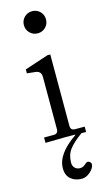

<svg xmlns="http://www.w3.org/2000/svg" viewBox="-139 -736 564 1016"><g transform="rotate(-15 142.5 -227.5)"><path d="M107.4 -586.9Q89.8 -604.5 89.8 -629.9Q89.8 -655.3 107.4 -672.9Q125 -690.4 150.4 -690.4Q175.8 -690.4 193.4 -672.9Q210.9 -655.3 210.9 -629.9Q210.9 -604.5 193.4 -586.9Q175.8 -569.3 150.4 -569.3Q125 -569.3 107.4 -586.9ZM39.1 1V-28.3H91.8Q116.2 -28.3 116.2 -52.7V-339.4Q116.2 -371.6 85 -375L39.1 -379.9V-401.4L168.9 -444.3H184.6V-52.7Q184.6 -28.3 209 -28.3H261.7V1L236.3 0.5Q187.5 35.6 165 65.4Q142.6 95.2 142.6 137.7Q142.6 155.8 153.6 166.7Q164.6 177.7 181.2 177.7Q196.8 177.7 207.5 168.5Q221.7 155.3 228.5 155.3Q234.9 155.3 241 160.9Q247.1 166.5 247.1 171.9Q247.1 192.9 224.1 213.6Q201.2 234.4 176.8 234.4Q140.6 234.4 116.7 214.4Q92.8 194.3 92.8 155.3Q92.8 76.7 202.1 2V-0.5Q161.6 -1 150.4 -1Z"/></g></svg>

Font: Theano Old Style
Style: Regular
Weight: 400
Designer: Alexey Kryukov
Version: Version 2.00